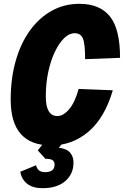

<svg xmlns="http://www.w3.org/2000/svg" viewBox="-20 -746 649 1006"><path d="M248 16Q36 16 36 -224Q36 -334 62 -426Q88 -518 136 -585Q184 -652 250 -689Q316 -726 396 -726Q503 -726 556 -660Q609 -594 609 -443L426 -436Q426 -516 414.5 -544Q403 -572 371 -572Q343 -572 316.5 -546.5Q290 -521 268 -475.5Q246 -430 233 -370Q220 -310 220 -240Q220 -138 281 -138Q312 -138 342.5 -174Q373 -210 392 -280L571 -273Q529 -129 444 -56.5Q359 16 248 16ZM203 240Q151 240 122 216.5Q93 193 86 154L169 120Q173 137 184 146.5Q195 156 217 156Q240 156 253 146.5Q266 137 266 116Q266 102 256.5 94Q247 86 218 86L178 42L219 -10H320L288 28Q330 33 347.5 54Q365 75 365 104Q366 164 323 202Q280 240 203 240Z"/></svg>

Font: Geist Mono Black
Style: Italic
Weight: 900
Italic angle: -12°
Monospace: yes
Designer: Basement.studio, Andrés Briganti, Mateo Zaragoza
Foundry: Basement.studio, Vercel, Andrés Briganti, Guido Ferreyra, Mateo Zaragoza
Version: Version 1.500; ttfautohint (v1.8.4.7-5d5b)